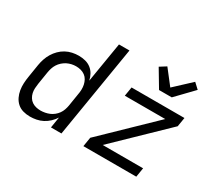

<svg xmlns="http://www.w3.org/2000/svg" viewBox="-143 -1050 1485 1333"><g transform="rotate(30 600.0 -383.5)"><path d="M207 8Q178 8 151.5 0.5Q125 -7 105.5 -24.5Q86 -42 74.5 -66Q63 -90 58.5 -117Q54 -144 55.5 -172.5Q57 -201 62 -230L78 -330Q82 -355 90.5 -380.5Q99 -406 113 -429Q127 -452 146.5 -471.5Q166 -491 190 -504Q214 -517 240 -522.5Q266 -528 291 -528Q319 -528 344.5 -521.5Q370 -515 390 -499.5Q410 -484 422.5 -461.5Q435 -439 440 -414L493 -735H577L456 0H372L386 -87Q372 -65 352 -46Q332 -27 308 -14.5Q284 -2 258 3Q232 8 207 8ZM250 -65Q267 -65 285.5 -68.5Q304 -72 320.5 -79Q337 -86 352 -98Q367 -110 378 -125.5Q389 -141 395 -158.5Q401 -176 404 -193L420 -293Q424 -313 424.5 -333Q425 -353 421 -371.5Q417 -390 408 -406.5Q399 -423 384 -434Q369 -445 350.5 -450Q332 -455 312 -455Q294 -455 276 -451Q258 -447 241 -438.5Q224 -430 209 -416.5Q194 -403 184 -387Q174 -371 168.5 -353.5Q163 -336 160 -318L144 -218Q141 -199 140 -180Q139 -161 143 -143Q147 -125 156.5 -109.5Q166 -94 180.5 -84Q195 -74 213 -69.5Q231 -65 250 -65ZM632 0 644 -74 1030 -447H706L718 -520H1142L1130 -447L744 -74H1068L1056 0ZM892 -600 809 -739 860 -771 951 -654 1081 -775 1124 -735 994 -600Z"/></g></svg>

Font: Iosevka Aile
Style: Italic
Weight: 400
Italic angle: -9°
Designer: Belleve Invis
Foundry: Belleve Invis
Version: Version 28.0.1; ttfautohint (v1.8.4)